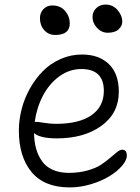

<svg xmlns="http://www.w3.org/2000/svg" viewBox="-20 -817 616 845"><path d="M454.1 -672.9Q427.2 -672.9 407.2 -694.1Q387.2 -715.3 387.2 -742.2Q387.2 -765.6 403.6 -781.2Q419.9 -796.9 444.8 -796.9Q476.6 -796.9 497.3 -772.9Q518.1 -749 518.1 -721.2Q518.1 -702.6 502 -687.7Q485.8 -672.9 454.1 -672.9ZM223.1 -663.1Q193.4 -663.1 174.6 -684.3Q155.8 -705.6 155.8 -736.8Q155.8 -760.3 170.9 -776.6Q186 -793 210 -793Q246.1 -793 266.6 -768.8Q287.1 -744.6 287.1 -713.9Q287.1 -663.1 223.1 -663.1ZM287.1 7.8Q174.8 7.8 118.9 -59.8Q63 -127.4 63 -242.2Q63 -289.6 75.4 -337.4Q87.9 -385.3 112.1 -428.2Q136.2 -471.2 169.2 -504.4Q202.1 -537.6 246.8 -557.4Q291.5 -577.1 340.8 -577.1Q415.5 -577.1 459.2 -534.9Q502.9 -492.7 502.9 -413.1Q502.9 -318.8 426.5 -263.4Q350.1 -208 230 -208Q157.7 -208 129.9 -231Q130.4 -193.4 138.9 -162.8Q147.5 -132.3 164.8 -107.7Q182.1 -83 212.4 -69.6Q242.7 -56.2 283.2 -56.2Q327.6 -56.2 365 -66.7Q402.3 -77.1 425 -92.3Q447.8 -107.4 464.8 -122.3Q481.9 -137.2 495.1 -147.7Q508.3 -158.2 518.1 -158.2Q538.1 -158.2 538.1 -131.8Q538.1 -111.3 516.6 -86.7Q495.1 -62 461.2 -41.3Q427.2 -20.5 380.4 -6.3Q333.5 7.8 287.1 7.8ZM140.1 -280.8Q147.5 -280.8 174.8 -276.4Q202.1 -272 226.1 -272Q328.6 -272 382.8 -310.1Q437 -348.1 437 -417Q437 -513.2 337.9 -513.2Q285.6 -513.2 241.2 -481Q196.8 -448.7 169.2 -396.2Q141.6 -343.8 132.8 -280.8Z"/></svg>

Font: Shantell Sans Irregular Bouncy
Style: Regular
Weight: 300
Designer: Stephen Nixon, Anya Danilova, Shantell Martin
Foundry: Arrow Type
Version: Version 1.006;[9816181b4]